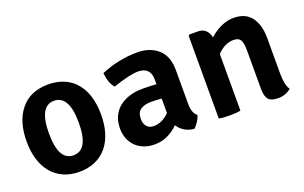

<svg xmlns="http://www.w3.org/2000/svg" viewBox="-68 -790 1712 1083"><g transform="rotate(-20 788.5 -248.0)"><path d="M413 -454Q484 -383 484 -248Q484 -188 469 -139.5Q454 -91 425.5 -57Q397 -23 355 -4.5Q313 14 260 14Q207 14 165.5 -4.5Q124 -23 95.5 -57Q67 -91 52 -139.5Q37 -188 37 -248Q37 -369 95 -439.5Q153 -510 260 -510Q354 -510 413 -454ZM260 -412Q171 -412 171 -248Q171 -85 260 -85Q350 -85 350 -248Q350 -412 260 -412Z M994 -60Q989 -42 976 -22Q963 -2 950 8Q885 0 855 -49Q790 14 713 14Q674 14 644.5 1.5Q615 -11 595.5 -32Q576 -53 566.5 -80Q557 -107 557 -136Q557 -178 571.5 -209.5Q586 -241 612.5 -262Q639 -283 674.5 -294Q710 -305 752 -305Q806 -305 836 -302V-329Q836 -405 762 -405Q712 -405 610 -370Q582 -401 576 -463Q682 -508 795 -508Q870 -508 918 -466Q966 -424 966 -339V-134Q966 -81 994 -60ZM742 -85Q792 -85 836 -129V-216Q820 -217 805 -218Q790 -219 776 -219Q732 -219 709 -202.5Q686 -186 686 -148Q686 -118 701 -101.5Q716 -85 742 -85Z M1512 -334V-116Q1512 -52 1533 -21Q1501 7 1456 7Q1413 7 1397 -12.5Q1381 -32 1381 -74V-307Q1381 -352 1370 -370Q1359 -388 1329 -388Q1276 -388 1230 -340V0Q1215 3 1198.5 4Q1182 5 1165 5Q1148 5 1131.5 4Q1115 3 1100 0V-495L1106 -502H1156Q1212 -502 1226 -442Q1299 -505 1371 -505Q1443 -505 1477.5 -458.5Q1512 -412 1512 -334Z"/></g></svg>

Font: Signika
Style: Semibold
Weight: 600
Designer: Anna Giedrys
Foundry: Anna Giedrys
Version: Version 1.001